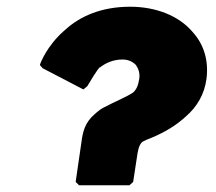

<svg xmlns="http://www.w3.org/2000/svg" viewBox="-20 -544 641 571"><path d="M240 -288 241 -290C241 -290 275 -348 278 -344C295 -357 317 -367 344 -367C360 -367 373 -362 384 -351C391 -341 397 -327 394 -309C391 -290 386 -278 376 -269C357 -256 324 -243 288 -224C280 -220 274 -215 269 -211L261 -204C232 -179 226 -151 222 -120L205 -3L215 7H365L376 -3L387 -75C390 -95 392 -111 403 -122L415 -128C457 -144 494 -164 524 -190L532 -197C566 -226 588 -264 594 -309C601 -362 587 -409 557 -444L551 -451C511 -497 444 -524 367 -524C279 -524 218 -494 178 -459L170 -452C119 -407 100 -356 99 -352V-350L107 -341L228 -278Z"/></svg>

Font: Hussar Woodtype
Style: UltraObl
Weight: 900
Foundry: Cannot Into Space Fonts
Version: Version 1.07